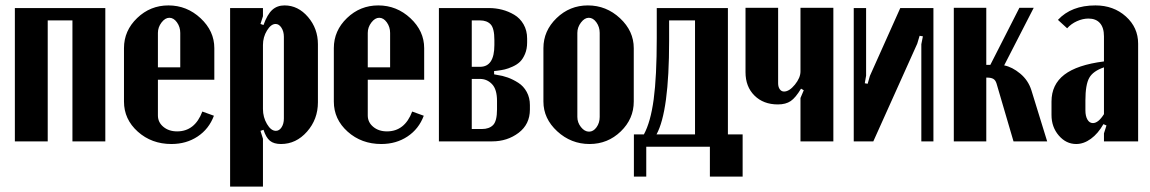

<svg xmlns="http://www.w3.org/2000/svg" viewBox="-20 -525 4271 713"><path d="M35.2 -495.1H371.1V0H249V-449.2H157.2V0H35.2Z M440.4 -346.2Q440.4 -411.1 489.3 -458Q538.1 -504.9 605.5 -504.9Q673.8 -504.9 724.9 -457.3Q775.9 -409.7 775.9 -346.2V-229H566.4V-96.2Q566.4 -70.8 586.7 -54Q606.9 -37.1 637.7 -37.1Q703.6 -37.1 731.4 -110.8L774.4 -95.2Q755.9 -45.9 713.9 -18.1Q671.9 9.8 616.7 9.8Q543 9.8 491.7 -36.1Q440.4 -82 440.4 -147.9ZM566.4 -274.9H649.4V-402.8Q649.4 -424.8 637.2 -441.9Q625 -459 608.9 -459Q593.3 -459 579.8 -441.4Q566.4 -423.8 566.4 -402.8Z M956.5 -464.8 947.3 -436 958.5 -432.1Q972.7 -471.7 991 -488.3Q1009.3 -504.9 1036.6 -504.9Q1086.9 -504.9 1123.8 -461.9Q1160.6 -418.9 1160.6 -360.8V-145Q1160.6 -82 1120.1 -36.1Q1079.6 9.8 1023.4 9.8Q997.1 9.8 982.4 -2.2Q967.8 -14.2 958.5 -43L947.3 -39.1L956.5 -9.8V168H834.5V-495.1H956.5ZM956.5 -120.1Q956.5 -89.8 971.4 -64.5Q986.3 -39.1 1004.4 -39.1Q1017.1 -39.1 1025.6 -52.2Q1034.2 -65.4 1034.2 -85V-388.2Q1034.2 -408.2 1025.1 -422.1Q1016.1 -436 1003.4 -436Q986.3 -436 971.4 -411.6Q956.5 -387.2 956.5 -357.9Z M1219.7 -346.2Q1219.7 -411.1 1268.6 -458Q1317.4 -504.9 1384.8 -504.9Q1453.1 -504.9 1504.2 -457.3Q1555.2 -409.7 1555.2 -346.2V-229H1345.7V-96.2Q1345.7 -70.8 1366 -54Q1386.2 -37.1 1417 -37.1Q1482.9 -37.1 1510.7 -110.8L1553.7 -95.2Q1535.2 -45.9 1493.2 -18.1Q1451.2 9.8 1396 9.8Q1322.3 9.8 1271 -36.1Q1219.7 -82 1219.7 -147.9ZM1345.7 -274.9H1428.7V-402.8Q1428.7 -424.8 1416.5 -441.9Q1404.3 -459 1388.2 -459Q1372.6 -459 1359.1 -441.4Q1345.7 -423.8 1345.7 -402.8Z M1937.5 -381.8V-367.2Q1937.5 -343.3 1929.7 -324.7Q1921.9 -306.2 1911.1 -295.7Q1900.4 -285.2 1883.5 -277.6Q1866.7 -270 1854 -267.1Q1841.3 -264.2 1824.7 -262.2L1814.9 -261.2V-249L1824.7 -247.1Q1846.2 -244.1 1865.7 -237.1Q1885.3 -230 1904.8 -217.5Q1924.3 -205.1 1936 -183.6Q1947.8 -162.1 1947.8 -134.8V-118.2Q1947.8 -63.5 1905.8 -31.7Q1863.8 0 1807.6 0H1609.9V-495.1H1795.9Q1820.8 -495.1 1844.5 -489Q1868.2 -482.9 1889.6 -470.2Q1911.1 -457.5 1924.3 -434.6Q1937.5 -411.6 1937.5 -381.8ZM1731.9 -276.9H1762.7Q1815.9 -276.9 1815.9 -357.9V-376Q1815.9 -419.9 1802 -434.6Q1788.1 -449.2 1762.7 -449.2H1731.9ZM1825.7 -119.1V-149.9Q1825.7 -193.4 1807.1 -212.6Q1788.6 -231.9 1762.7 -231.9H1731.9V-45.9H1769.5Q1796.4 -45.9 1811 -60.5Q1825.7 -75.2 1825.7 -119.1Z M2163.1 -504.9Q2231.4 -504.9 2282.5 -457.3Q2333.5 -409.7 2333.5 -346.2V-147.9Q2333.5 -83.5 2285.2 -36.9Q2236.8 9.8 2169.4 9.8Q2100.6 9.8 2049.3 -37.4Q1998 -84.5 1998 -147.9V-346.2Q1998 -410.6 2046.9 -457.8Q2095.7 -504.9 2163.1 -504.9ZM2166.5 -459Q2150.9 -459 2137.5 -441.4Q2124 -423.8 2124 -402.8V-90.8Q2124 -69.8 2137.5 -53Q2150.9 -36.1 2167.5 -36.1Q2183.6 -36.1 2195.3 -52.5Q2207 -68.8 2207 -90.8V-402.8Q2207 -424.8 2194.8 -441.9Q2182.6 -459 2166.5 -459Z M2379.9 130.9H2334V-25.9H2371.1Q2396 -71.3 2407.5 -156.2Q2418.9 -241.2 2418.9 -383.8V-495.1H2683.1V-25.9H2737.8V130.9H2616.2V20H2379.9ZM2418 -25.9H2561V-449.2H2464.8V-373Q2464.8 -111.3 2418 -25.9Z M2954.6 -195.8Q2934.6 -162.1 2916.3 -149.7Q2897.9 -137.2 2868.7 -137.2Q2814.9 -137.2 2781.7 -170.2Q2748.5 -203.1 2748.5 -256.8V-496.1H2869.6V-215.8Q2869.6 -202.1 2875.7 -193.6Q2881.8 -185.1 2891.6 -185.1Q2911.1 -185.1 2931.9 -210.7Q2952.6 -236.3 2952.6 -259.8V-496.1H3074.7V0H2952.6V-161.1L2964.8 -189.9Z M3323.2 -495.1H3446.3V0H3401.4V-360.8L3407.2 -390.1L3395 -392.1L3386.2 -362.8L3223.1 0H3150.4V-495.1H3196.3V-244.1L3191.4 -215.8L3202.1 -213.9L3210.4 -243.2Z M3743.7 0 3680.7 -214.8Q3676.8 -227.5 3668.5 -232.2Q3660.2 -236.8 3646 -236.8H3642.6V0H3522V-496.1H3642.6V-284.2H3657.7L3765.6 -496.1H3818.8L3709 -282.2Q3738.8 -276.4 3768.6 -251.7Q3798.3 -227.1 3810.1 -189.9L3868.7 0Z M3884.8 -98.1V-147.9Q3884.8 -210.9 3932.4 -247.6Q3980 -284.2 4079.6 -296.9V-390.1Q4079.6 -422.4 4064.7 -439.2Q4049.8 -456.1 4022 -456.1Q4001 -456.1 3979.2 -446.3Q3957.5 -436.5 3942.9 -419.9L3908.7 -451.2Q3958.5 -504.9 4047.9 -504.9Q4115.2 -504.9 4160.9 -463.9Q4206.5 -422.9 4206.5 -362.8V0H4079.6V-29.8L4088.9 -59.1L4077.6 -64Q4057.6 -28.8 4031 -9.5Q4004.4 9.8 3976.6 9.8Q3939 9.8 3911.9 -21.7Q3884.8 -53.2 3884.8 -98.1ZM4038.6 -67.9Q4058.6 -67.9 4079.6 -101.1V-274.9Q4039.1 -261.2 4024.9 -235.8Q4010.7 -210.4 4010.7 -151.9V-115.2Q4010.7 -93.8 4018.3 -80.8Q4025.9 -67.9 4038.6 -67.9Z"/></svg>

Font: Moniqa Black Paragraph
Style: Regular
Weight: 900
Designer: Rajesh Rajput
Foundry: Rajesh Rajput
Version: Version 1.000